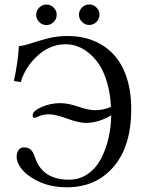

<svg xmlns="http://www.w3.org/2000/svg" viewBox="-20 -817 645 850"><path d="M343 -720Q329.6 -733.4 329.6 -752Q329.6 -770.5 343 -783.9Q356.4 -797.4 375 -797.4Q393.6 -797.4 407 -783.9Q420.4 -770.5 420.4 -752Q420.4 -733.4 407 -720Q393.6 -706.5 375 -706.5Q356.4 -706.5 343 -720ZM153.6 -719.5Q140.1 -732.9 140.1 -751.5Q140.1 -770 153.6 -783.4Q167 -796.9 185.5 -796.9Q204.1 -796.9 217.5 -783.4Q231 -770 231 -751.5Q231 -732.9 217.5 -719.5Q204.1 -706.1 185.5 -706.1Q167 -706.1 153.6 -719.5ZM472.2 -306.6Q416.5 -272.9 360.4 -272.9Q328.6 -272.9 276.9 -292Q225.1 -311 195.8 -311Q172.9 -311 153.3 -302.7L133.8 -294.9Q130.4 -294.9 127.4 -297.9Q124.5 -300.8 124.5 -306.6Q124.5 -325.7 163.8 -343Q203.1 -360.4 246.6 -360.4Q281.2 -360.4 326.9 -344.7Q372.6 -329.1 400.4 -329.1Q437.5 -329.1 471.2 -344.2Q468.3 -403.3 454.1 -451.7Q439.9 -500 419.4 -530.8Q398.9 -561.5 373 -582.5Q347.2 -603.5 321.5 -612.3Q295.9 -621.1 270.5 -621.1Q202.6 -621.1 147.5 -571.5Q92.3 -522 71.8 -453.6L41.5 -458.5Q60.1 -544.4 63.5 -612.8Q85.4 -614.3 118.4 -625.5Q151.4 -636.7 192.4 -647.2Q233.4 -657.7 278.8 -657.7Q341.3 -657.7 392.8 -637.2Q444.3 -616.7 481.9 -576.9Q519.5 -537.1 540.3 -475.1Q561 -413.1 561 -333.5Q561 -170.4 483.2 -79.1Q405.3 12.2 275.4 12.2Q172.9 12.2 101.6 -43.5Q80.6 -60.1 67.1 -81.3Q53.7 -102.5 53.7 -122.1Q53.7 -141.1 62.3 -152.8Q70.8 -164.6 84.5 -164.6Q105.5 -164.6 116.2 -154.5Q127 -144.5 135.3 -119.6Q167.5 -21.5 285.6 -21.5Q331.5 -21.5 367.9 -46.4Q404.3 -71.3 426.3 -112.8Q448.2 -154.3 460 -203.9Q471.7 -253.4 472.2 -306.6Z"/></svg>

Font: Libertinage
Style: b
Weight: 400
Designer: OSP
Foundry: OSP
Version: Version 1.0; 2008; OFL relea